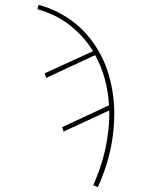

<svg xmlns="http://www.w3.org/2000/svg" viewBox="-20 -558 640 791"><path d="M383 213 364 205Q384 161 398.5 114Q413 67 421 18Q421 18 421 18Q421 18 421 18Q426 -12 428.5 -42Q431 -72 430 -103L242 -16L236 -34L429 -124Q426 -179 412 -231.5Q398 -284 372 -331L170 -237L164 -256L363 -347Q344 -379 319.5 -406Q295 -433 266 -455.5Q237 -478 203.5 -494Q170 -510 134 -520L139 -538Q181 -527 220 -507Q259 -487 292 -460Q325 -433 351.5 -399Q378 -365 397.5 -327Q417 -289 429 -246.5Q441 -204 446.5 -160.5Q452 -117 450.5 -70.5Q449 -24 442 21Q434 71 419 119Q404 167 383 213Z"/></svg>

Font: Iosevka Slab Thin Extended
Style: Italic
Weight: 100
Width: 7
Italic angle: -9°
Monospace: yes
Designer: Belleve Invis
Foundry: Belleve Invis
Version: Version 11.1.0; ttfautohint (v1.8.3)